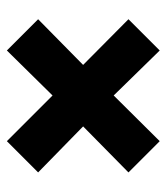

<svg xmlns="http://www.w3.org/2000/svg" viewBox="17 -683 485 559"><g transform="rotate(90 259.5 -403.5)"><path d="M391 -626 482 -535 348 -403 482 -272 391 -181 258 -314 127 -181 36 -272 169 -403 36 -535 127 -626 258 -492Z"/></g></svg>

Font: Noto Sans Tamil UI Condensed Black
Style: Regular
Weight: 900
Width: 3
Designer: Jelle Bosma - Monotype Design Team
Foundry: Monotype Imaging Inc.
Version: Version 2.004; ttfautohint (v1.8.4.7-5d5b)